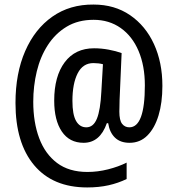

<svg xmlns="http://www.w3.org/2000/svg" viewBox="-20 -739 780 843"><path d="M693 -362Q693 -288 676 -232Q659 -176 627 -144Q595 -112 549 -112Q508 -112 484.5 -135Q461 -158 455 -198H449Q419 -112 347 -112Q285 -112 251.5 -161.5Q218 -211 218 -297Q218 -404 264 -465.5Q310 -527 393 -527Q425 -527 457 -521Q489 -515 514 -506L505 -299Q505 -284 504.5 -270.5Q504 -257 504 -249Q504 -211 516 -195.5Q528 -180 548 -180Q616 -180 616 -364Q616 -450 588.5 -515Q561 -580 510 -616Q459 -652 391 -652Q323 -652 273 -622Q223 -592 190 -541Q157 -490 141.5 -425.5Q126 -361 126 -292Q126 -202 152 -132.5Q178 -63 230.5 -23.5Q283 16 364 16Q409 16 454.5 4.5Q500 -7 536 -25V47Q499 65 456.5 74.5Q414 84 363 84Q212 84 130 -13.5Q48 -111 48 -287Q48 -417 90.5 -514.5Q133 -612 210 -666Q287 -720 391 -719Q483 -719 551 -672.5Q619 -626 656 -545.5Q693 -465 693 -362ZM298 -296Q298 -236 314 -208Q330 -180 359 -180Q390 -180 405.5 -218Q421 -256 425 -337L432 -457Q413 -462 390 -462Q344 -462 321 -417Q298 -372 298 -296Z"/></svg>

Font: Noto Sans Hebrew Condensed Medium
Style: Regular
Weight: 500
Width: 3
Designer: Monotype Design Team
Foundry: Monotype Imaging Inc.
Version: Version 2.004; ttfautohint (v1.8.4.7-5d5b)